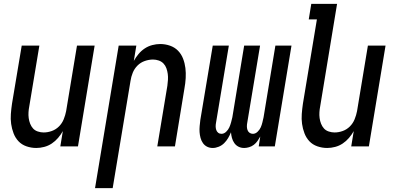

<svg xmlns="http://www.w3.org/2000/svg" viewBox="-20 -755 2040 990"><path d="M167 8Q141 8 116.5 -0.5Q92 -9 75.5 -26.5Q59 -44 50 -67.5Q41 -91 37.5 -116Q34 -141 36 -167.5Q38 -194 42 -221L92 -520H183L131 -207Q128 -192 127 -176.5Q126 -161 128 -146Q130 -131 135.5 -117Q141 -103 150.5 -92.5Q160 -82 175 -77Q190 -72 205 -72Q226 -72 247 -79.5Q268 -87 284 -103Q300 -119 308.5 -140Q317 -161 321 -182L377 -520H468L382 0H291L304 -79Q294 -61 279.5 -44Q265 -27 247 -15Q229 -3 208 2.5Q187 8 167 8Z M470 215 592 -520H683L670 -441Q680 -459 694 -476Q708 -493 726 -505Q744 -517 765 -522.5Q786 -528 806 -528Q832 -528 856.5 -519.5Q881 -511 898 -493.5Q915 -476 924 -452.5Q933 -429 936 -404Q939 -379 937.5 -352.5Q936 -326 931 -299L882 0H791L843 -313Q845 -328 846 -343.5Q847 -359 845 -374Q843 -389 838 -403Q833 -417 823 -427.5Q813 -438 798.5 -443Q784 -448 769 -448Q748 -448 726.5 -440.5Q705 -433 689 -417Q673 -401 664.5 -380Q656 -359 653 -338L561 215Z M1239 8Q1223 8 1210 1.5Q1197 -5 1188.5 -17Q1180 -29 1176 -43.5Q1172 -58 1171 -73Q1165 -58 1156.5 -43.5Q1148 -29 1136 -17Q1124 -5 1108 1.5Q1092 8 1077 8Q1061 8 1048 1.5Q1035 -5 1026.5 -17Q1018 -29 1014 -44Q1010 -59 1009 -74Q1008 -89 1009.5 -105Q1011 -121 1013 -137L1077 -520H1160L1094 -123Q1092 -113 1092 -103.5Q1092 -94 1095 -85Q1098 -76 1105 -70.5Q1112 -65 1122 -65Q1135 -65 1146 -75.5Q1157 -86 1162.5 -98.5Q1168 -111 1171.5 -124Q1175 -137 1178 -150L1239 -520H1321L1255 -123Q1253 -113 1253 -103.5Q1253 -94 1256 -85Q1259 -76 1266.5 -70.5Q1274 -65 1284 -65Q1297 -65 1308 -75.5Q1319 -86 1324.5 -98.5Q1330 -111 1333 -124Q1336 -137 1339 -150L1400 -520H1483L1397 0H1314L1322 -51Q1316 -40 1308 -28.5Q1300 -17 1289 -8.5Q1278 0 1264.5 4Q1251 8 1239 8Z M1667 8Q1641 8 1616.5 -0.5Q1592 -9 1575.5 -26.5Q1559 -44 1550 -67.5Q1541 -91 1537.5 -116Q1534 -141 1536 -167.5Q1538 -194 1542 -221L1614 -655H1572L1585 -735H1718L1631 -207Q1628 -192 1627 -176.5Q1626 -161 1628 -146Q1630 -131 1635.5 -117Q1641 -103 1650.5 -92.5Q1660 -82 1675 -77Q1690 -72 1705 -72Q1726 -72 1747 -79.5Q1768 -87 1784 -103Q1800 -119 1808.5 -140Q1817 -161 1821 -182L1877 -520H1968L1882 0H1791L1804 -79Q1794 -61 1779.5 -44Q1765 -27 1747 -15Q1729 -3 1708 2.5Q1687 8 1667 8Z"/></svg>

Font: Iosevka Term Curly Md Obl
Style: Regular
Weight: 500
Italic angle: -9°
Designer: Belleve Invis
Foundry: Belleve Invis
Version: Version 32.3.0